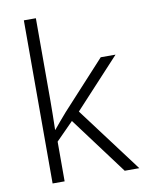

<svg xmlns="http://www.w3.org/2000/svg" viewBox="-85 -820 665 881"><g transform="rotate(-10 247.0 -380.0)"><path d="M144 -374V-760H88V0H144V-185L225 -267L424 0H492L264 -304L475 -532H406L204 -312C184 -290 161 -261 143 -240H142C143 -284 144 -332 144 -374Z"/></g></svg>

Font: Noto Sans Ethiopic Light
Style: Regular
Weight: 300
Designer: Monotype Design Team
Foundry: Monotype Imaging Inc.
Version: Version 2.102